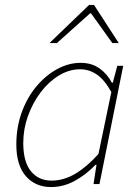

<svg xmlns="http://www.w3.org/2000/svg" viewBox="-20 -744 564 776"><path d="M186 12Q123 12 84.5 -32Q46 -76 46 -160Q46 -229 67.5 -289Q89 -349 126.5 -394Q164 -439 210.5 -464.5Q257 -490 306 -490Q350 -490 381.5 -468Q413 -446 432 -410H436L454 -478H478L382 0H358L370 -78H366Q329 -39 283 -13.5Q237 12 186 12ZM188 -14Q238 -14 285.5 -42.5Q333 -71 378 -122L430 -372Q402 -422 371 -443Q340 -464 304 -464Q259 -464 217.5 -438.5Q176 -413 144 -370.5Q112 -328 93 -275Q74 -222 74 -166Q74 -90 105 -52Q136 -14 188 -14ZM180 -570 340 -724H360L460 -570H434L348 -690H344L210 -570Z"/></svg>

Font: Source Sans 3 ExtraLight
Style: Italic
Weight: 250
Italic angle: -11°
Designer: Paul D. Hunt
Foundry: Adobe
Version: Version 3.046;hotconv 1.0.118;makeotfexe 2.5.65603